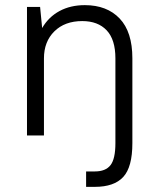

<svg xmlns="http://www.w3.org/2000/svg" viewBox="-20 -527 615 747"><path d="M315 140H349Q391 140 410 115.5Q429 91 429 30V-300Q429 -373 395 -409Q361 -445 300 -445Q232 -445 191.5 -405Q151 -365 151 -300V0H85V-500H136L144 -418Q169 -461 211.5 -484Q254 -507 310 -507Q396 -507 445.5 -455Q495 -403 495 -300V30Q495 123 459.5 161.5Q424 200 349 200H315Z"/></svg>

Font: PT Root UI Web
Style: Regular
Weight: 400
Designer: Vitaly Kuzmin
Foundry: ParaType Ltd.
Version: Version 1.000W